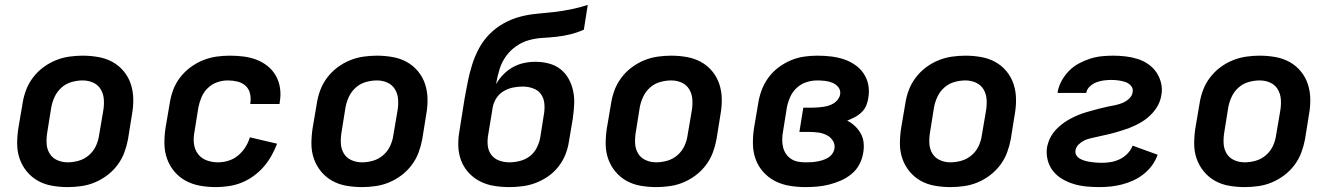

<svg xmlns="http://www.w3.org/2000/svg" viewBox="-20 -755 5440 783"><path d="M256 8Q224 8 192.5 2.5Q161 -3 135 -17.5Q109 -32 89.5 -55.5Q70 -79 60 -108Q50 -137 50 -169Q50 -201 55 -233L72 -333Q76 -360 86 -387Q96 -414 114 -438Q132 -462 156 -480Q180 -498 207 -509Q234 -520 262 -524Q290 -528 317 -528Q349 -528 380.5 -522.5Q412 -517 438.5 -502.5Q465 -488 484.5 -464.5Q504 -441 513.5 -412Q523 -383 523.5 -351Q524 -319 518 -287L502 -187Q497 -160 487 -133Q477 -106 459 -82Q441 -58 417 -40Q393 -22 366.5 -11Q340 0 311.5 4Q283 8 256 8ZM256 -93Q278 -93 301 -99.5Q324 -106 342.5 -122Q361 -138 371 -159.5Q381 -181 384 -203L401 -303Q405 -326 403.5 -349Q402 -372 391 -390.5Q380 -409 360 -418Q340 -427 317 -427Q295 -427 272 -420.5Q249 -414 231 -398Q213 -382 203 -360.5Q193 -339 189 -317L173 -217Q169 -194 170 -171Q171 -148 182 -129.5Q193 -111 213 -102Q233 -93 256 -93Z M860 8Q828 8 796.5 2.5Q765 -3 738 -17.5Q711 -32 691.5 -55Q672 -78 661.5 -107Q651 -136 650.5 -168Q650 -200 655 -233L672 -333Q676 -360 686 -387.5Q696 -415 714 -438.5Q732 -462 756 -480Q780 -498 807 -509Q834 -520 862 -524Q890 -528 917 -528Q946 -528 973.5 -524.5Q1001 -521 1026 -511.5Q1051 -502 1071.5 -485.5Q1092 -469 1105 -446Q1118 -423 1122 -395.5Q1126 -368 1121 -340L1120 -331H1001V-335Q1004 -355 999.5 -374Q995 -393 981 -405.5Q967 -418 948 -422.5Q929 -427 909 -427Q887 -427 865.5 -419.5Q844 -412 827.5 -396Q811 -380 802 -359Q793 -338 789 -317L773 -217Q768 -192 771 -168.5Q774 -145 787.5 -127Q801 -109 823 -101Q845 -93 869 -93Q890 -93 911.5 -99.5Q933 -106 950.5 -120.5Q968 -135 980.5 -154.5Q993 -174 999 -195L1110 -169Q1100 -143 1086.5 -119Q1073 -95 1054.5 -74Q1036 -53 1013 -36.5Q990 -20 965 -10Q940 0 913 4Q886 8 860 8Z M1456 8Q1424 8 1392.5 2.5Q1361 -3 1335 -17.5Q1309 -32 1289.5 -55.5Q1270 -79 1260 -108Q1250 -137 1250 -169Q1250 -201 1255 -233L1272 -333Q1276 -360 1286 -387Q1296 -414 1314 -438Q1332 -462 1356 -480Q1380 -498 1407 -509Q1434 -520 1462 -524Q1490 -528 1517 -528Q1549 -528 1580.5 -522.5Q1612 -517 1638.5 -502.5Q1665 -488 1684.5 -464.5Q1704 -441 1713.5 -412Q1723 -383 1723.5 -351Q1724 -319 1718 -287L1702 -187Q1697 -160 1687 -133Q1677 -106 1659 -82Q1641 -58 1617 -40Q1593 -22 1566.5 -11Q1540 0 1511.5 4Q1483 8 1456 8ZM1456 -93Q1478 -93 1501 -99.5Q1524 -106 1542.5 -122Q1561 -138 1571 -159.5Q1581 -181 1584 -203L1601 -303Q1605 -326 1603.5 -349Q1602 -372 1591 -390.5Q1580 -409 1560 -418Q1540 -427 1517 -427Q1495 -427 1472 -420.5Q1449 -414 1431 -398Q1413 -382 1403 -360.5Q1393 -339 1389 -317L1373 -217Q1369 -194 1370 -171Q1371 -148 1382 -129.5Q1393 -111 1413 -102Q1433 -93 1456 -93Z M2057 8Q2025 8 1994.5 3Q1964 -2 1937.5 -15.5Q1911 -29 1891 -51Q1871 -73 1860.5 -100.5Q1850 -128 1849 -159.5Q1848 -191 1854 -223L1875 -355Q1881 -389 1888 -423.5Q1895 -458 1905.5 -491.5Q1916 -525 1933 -557Q1950 -589 1976 -615.5Q2002 -642 2034.5 -660Q2067 -678 2101.5 -687Q2136 -696 2170.5 -699Q2205 -702 2239.5 -706Q2274 -710 2308.5 -717Q2343 -724 2377 -735L2361 -634Q2334 -622 2305.5 -615Q2277 -608 2249 -605Q2221 -602 2193.5 -600.5Q2166 -599 2138 -591.5Q2110 -584 2085 -566.5Q2060 -549 2043 -525Q2026 -501 2017.5 -473.5Q2009 -446 2004 -418L2003 -412Q2015 -433 2032.5 -451Q2050 -469 2071.5 -481Q2093 -493 2116.5 -498Q2140 -503 2163 -503Q2192 -503 2218.5 -496Q2245 -489 2265.5 -473Q2286 -457 2299 -433.5Q2312 -410 2317.5 -383.5Q2323 -357 2321.5 -328.5Q2320 -300 2316 -272L2300 -177Q2296 -150 2285.5 -124Q2275 -98 2257 -75Q2239 -52 2215 -35.5Q2191 -19 2164.5 -9Q2138 1 2110.5 4.5Q2083 8 2057 8ZM2057 -93Q2078 -93 2100 -98.5Q2122 -104 2140 -117.5Q2158 -131 2168.5 -151.5Q2179 -172 2183 -193L2198 -288Q2202 -310 2200 -332Q2198 -354 2186.5 -370.5Q2175 -387 2154.5 -394.5Q2134 -402 2112 -402Q2092 -402 2072 -398Q2052 -394 2033.5 -383Q2015 -372 2003.5 -353.5Q1992 -335 1989 -315L1971 -206Q1967 -184 1969 -162.5Q1971 -141 1983 -124.5Q1995 -108 2015 -100.5Q2035 -93 2057 -93Z M2656 8Q2624 8 2592.5 2.5Q2561 -3 2535 -17.5Q2509 -32 2489.5 -55.5Q2470 -79 2460 -108Q2450 -137 2450 -169Q2450 -201 2455 -233L2472 -333Q2476 -360 2486 -387Q2496 -414 2514 -438Q2532 -462 2556 -480Q2580 -498 2607 -509Q2634 -520 2662 -524Q2690 -528 2717 -528Q2749 -528 2780.5 -522.5Q2812 -517 2838.5 -502.5Q2865 -488 2884.5 -464.5Q2904 -441 2913.5 -412Q2923 -383 2923.5 -351Q2924 -319 2918 -287L2902 -187Q2897 -160 2887 -133Q2877 -106 2859 -82Q2841 -58 2817 -40Q2793 -22 2766.5 -11Q2740 0 2711.5 4Q2683 8 2656 8ZM2656 -93Q2678 -93 2701 -99.5Q2724 -106 2742.5 -122Q2761 -138 2771 -159.5Q2781 -181 2784 -203L2801 -303Q2805 -326 2803.5 -349Q2802 -372 2791 -390.5Q2780 -409 2760 -418Q2740 -427 2717 -427Q2695 -427 2672 -420.5Q2649 -414 2631 -398Q2613 -382 2603 -360.5Q2593 -339 2589 -317L2573 -217Q2569 -194 2570 -171Q2571 -148 2582 -129.5Q2593 -111 2613 -102Q2633 -93 2656 -93Z M3264 8Q3231 8 3199 2.5Q3167 -3 3140 -17Q3113 -31 3092.5 -54Q3072 -77 3061.5 -106Q3051 -135 3050.5 -167.5Q3050 -200 3055 -233L3072 -333Q3076 -360 3086 -387Q3096 -414 3113 -437.5Q3130 -461 3153.5 -479Q3177 -497 3204 -508.5Q3231 -520 3258.5 -524Q3286 -528 3313 -528Q3340 -528 3367 -525Q3394 -522 3419 -514Q3444 -506 3465.5 -491.5Q3487 -477 3501.5 -456Q3516 -435 3521 -409Q3526 -383 3521 -355Q3519 -340 3512.5 -324.5Q3506 -309 3493.5 -297Q3481 -285 3465.5 -277Q3450 -269 3435 -263Q3453 -254 3467 -240.5Q3481 -227 3490.5 -210Q3500 -193 3502 -172Q3504 -151 3500 -130Q3496 -106 3484 -83.5Q3472 -61 3451.5 -44.5Q3431 -28 3407.5 -18Q3384 -8 3360 -2Q3336 4 3311.5 6Q3287 8 3264 8ZM3264 -93Q3275 -93 3286.5 -93.5Q3298 -94 3310 -96Q3322 -98 3333.5 -101.5Q3345 -105 3355.5 -111Q3366 -117 3373.5 -127Q3381 -137 3383 -149Q3386 -167 3376 -182Q3366 -197 3350.5 -204.5Q3335 -212 3317 -214.5Q3299 -217 3280 -217H3240L3256 -316H3296Q3307 -316 3317.5 -317Q3328 -318 3338.5 -319.5Q3349 -321 3360 -324.5Q3371 -328 3380.5 -334Q3390 -340 3397 -349.5Q3404 -359 3406 -369Q3409 -386 3399.5 -398.5Q3390 -411 3376 -417Q3362 -423 3345.5 -425Q3329 -427 3313 -427Q3291 -427 3269 -420Q3247 -413 3229.5 -397Q3212 -381 3202.5 -359.5Q3193 -338 3189 -317L3173 -217Q3170 -201 3170 -185Q3170 -169 3173.5 -154.5Q3177 -140 3185 -128Q3193 -116 3205.5 -107.5Q3218 -99 3233 -96Q3248 -93 3264 -93Z M3856 8Q3824 8 3792.5 2.5Q3761 -3 3735 -17.5Q3709 -32 3689.5 -55.5Q3670 -79 3660 -108Q3650 -137 3650 -169Q3650 -201 3655 -233L3672 -333Q3676 -360 3686 -387Q3696 -414 3714 -438Q3732 -462 3756 -480Q3780 -498 3807 -509Q3834 -520 3862 -524Q3890 -528 3917 -528Q3949 -528 3980.5 -522.5Q4012 -517 4038.5 -502.5Q4065 -488 4084.5 -464.5Q4104 -441 4113.5 -412Q4123 -383 4123.5 -351Q4124 -319 4118 -287L4102 -187Q4097 -160 4087 -133Q4077 -106 4059 -82Q4041 -58 4017 -40Q3993 -22 3966.5 -11Q3940 0 3911.5 4Q3883 8 3856 8ZM3856 -93Q3878 -93 3901 -99.5Q3924 -106 3942.5 -122Q3961 -138 3971 -159.5Q3981 -181 3984 -203L4001 -303Q4005 -326 4003.5 -349Q4002 -372 3991 -390.5Q3980 -409 3960 -418Q3940 -427 3917 -427Q3895 -427 3872 -420.5Q3849 -414 3831 -398Q3813 -382 3803 -360.5Q3793 -339 3789 -317L3773 -217Q3769 -194 3770 -171Q3771 -148 3782 -129.5Q3793 -111 3813 -102Q3833 -93 3856 -93Z M4464 8Q4437 8 4410.5 5.5Q4384 3 4359 -4.5Q4334 -12 4312 -25Q4290 -38 4274.5 -57.5Q4259 -77 4252.5 -102.5Q4246 -128 4250 -155Q4253 -170 4259 -184.5Q4265 -199 4274.5 -212Q4284 -225 4296 -236Q4308 -247 4321 -256Q4334 -265 4348.5 -272.5Q4363 -280 4377.5 -286Q4392 -292 4407 -296.5Q4422 -301 4437 -305Q4452 -309 4467 -313Q4482 -317 4497 -320Q4512 -323 4527 -326Q4542 -329 4557 -335Q4572 -341 4584.5 -352.5Q4597 -364 4599 -379Q4602 -394 4592.5 -405Q4583 -416 4569.5 -420.5Q4556 -425 4541.5 -427Q4527 -429 4512 -429Q4497 -429 4481.5 -427Q4466 -425 4451.5 -419.5Q4437 -414 4424.5 -402.5Q4412 -391 4410 -376H4293V-379Q4297 -402 4309 -424.5Q4321 -447 4339 -465.5Q4357 -484 4379.5 -496Q4402 -508 4425 -515.5Q4448 -523 4472 -525.5Q4496 -528 4519 -528Q4545 -528 4570.5 -525Q4596 -522 4619.5 -514.5Q4643 -507 4662.5 -493.5Q4682 -480 4695.5 -460.5Q4709 -441 4715 -416.5Q4721 -392 4716 -366Q4714 -353 4709 -340Q4704 -327 4696.5 -315.5Q4689 -304 4679.5 -293.5Q4670 -283 4659 -274Q4648 -265 4635.5 -257.5Q4623 -250 4610.5 -244Q4598 -238 4585 -233Q4572 -228 4559 -224Q4546 -220 4533 -216Q4520 -212 4507 -209Q4494 -206 4480.5 -203Q4467 -200 4454 -197Q4441 -194 4427.5 -191Q4414 -188 4401.5 -182Q4389 -176 4378.5 -165.5Q4368 -155 4366 -142Q4364 -130 4370 -121Q4376 -112 4385.5 -107Q4395 -102 4406 -99Q4417 -96 4427.5 -94.5Q4438 -93 4449.5 -92Q4461 -91 4472 -91Q4491 -91 4509.5 -94Q4528 -97 4546 -105.5Q4564 -114 4578 -128.5Q4592 -143 4599 -161L4701 -124Q4693 -101 4678.5 -81Q4664 -61 4644.5 -45.5Q4625 -30 4602.5 -19.5Q4580 -9 4556.5 -3Q4533 3 4510 5.5Q4487 8 4464 8Z M5056 8Q5024 8 4992.5 2.5Q4961 -3 4935 -17.5Q4909 -32 4889.5 -55.5Q4870 -79 4860 -108Q4850 -137 4850 -169Q4850 -201 4855 -233L4872 -333Q4876 -360 4886 -387Q4896 -414 4914 -438Q4932 -462 4956 -480Q4980 -498 5007 -509Q5034 -520 5062 -524Q5090 -528 5117 -528Q5149 -528 5180.5 -522.5Q5212 -517 5238.5 -502.5Q5265 -488 5284.5 -464.5Q5304 -441 5313.5 -412Q5323 -383 5323.5 -351Q5324 -319 5318 -287L5302 -187Q5297 -160 5287 -133Q5277 -106 5259 -82Q5241 -58 5217 -40Q5193 -22 5166.5 -11Q5140 0 5111.5 4Q5083 8 5056 8ZM5056 -93Q5078 -93 5101 -99.5Q5124 -106 5142.5 -122Q5161 -138 5171 -159.5Q5181 -181 5184 -203L5201 -303Q5205 -326 5203.5 -349Q5202 -372 5191 -390.5Q5180 -409 5160 -418Q5140 -427 5117 -427Q5095 -427 5072 -420.5Q5049 -414 5031 -398Q5013 -382 5003 -360.5Q4993 -339 4989 -317L4973 -217Q4969 -194 4970 -171Q4971 -148 4982 -129.5Q4993 -111 5013 -102Q5033 -93 5056 -93Z"/></svg>

Font: Iosevka Extended
Style: Bold Italic
Weight: 700
Width: 7
Italic angle: -9°
Monospace: yes
Designer: Belleve Invis
Foundry: Belleve Invis
Version: Version 32.5.0; ttfautohint (v1.8.4)